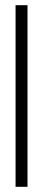

<svg xmlns="http://www.w3.org/2000/svg" viewBox="-20 -720 166 740"><path d="M86 -700V0H40V-700Z"/></svg>

Font: Bebas Neue Book
Style: Regular
Weight: 300
Designer: Ryoichi Tsunekawa
Foundry: Ryoichi Tsunekawa
Version: Version 1.003;PS 001.003;hotconv 1.0.88;makeotf.lib2.5.64775